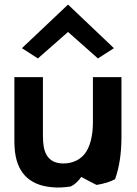

<svg xmlns="http://www.w3.org/2000/svg" viewBox="-20 -811 600 841"><path d="M76 -600 146 -555 278 -671 409 -555 479 -600 278 -791ZM43 -473V-203C43 -190 43 -177 44 -165C50 -61 103 0 207 9C234 12 261 10 289 6C309 -3 324 -19 336 -36C362 -22 384 -10 403 -1C434 -6 461 -14 484 -26C503 -79 512 -140 512 -213V-473H387V-274C387 -216 374 -166 351 -137C332 -113 300 -95 258 -95C200 -95 173 -129 169 -190C168 -207 168 -225 168 -243V-473Z"/></svg>

Font: Bluebird
Style: Regular
Weight: 400
Designer: Jasper
Foundry: Cannot Into Space Fonts
Version: Version 0.98